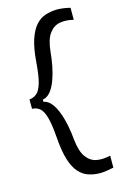

<svg xmlns="http://www.w3.org/2000/svg" viewBox="-123 -737 580 912"><g transform="rotate(-15 167.0 -281.0)"><path d="M18 -258V-304Q39 -306 54.5 -319Q70 -332 80 -366Q90 -400 95 -466Q100 -533 114 -575.5Q128 -618 149 -641.5Q170 -665 196.5 -673.5Q223 -682 253 -683Q265 -683 282.5 -681Q300 -679 319 -674V-615Q284 -624 253 -619Q222 -614 200.5 -585.5Q179 -557 173 -496Q170 -462 163 -426.5Q156 -391 144.5 -360Q133 -329 116.5 -309.5Q100 -290 79 -287V-276Q101 -272 117 -252Q133 -232 144.5 -201.5Q156 -171 163 -135.5Q170 -100 173 -65Q179 -6 200 22.5Q221 51 252 56.5Q283 62 319 53V112Q300 116 282.5 118.5Q265 121 253 121Q223 121 196.5 112.5Q170 104 149 81Q128 58 114.5 15Q101 -28 96 -98Q91 -164 81 -198Q71 -232 55.5 -244.5Q40 -257 18 -258Z"/></g></svg>

Font: Bricolage Grotesque 72pt Light
Style: Regular
Weight: 300
Designer: Mathieu Triay
Foundry: Atelier Triay
Version: Version 1.001;gftools[0.9.33.dev8+g029e19f]